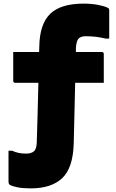

<svg xmlns="http://www.w3.org/2000/svg" viewBox="-20 -790 640 1060"><path d="M125 58Q152 58 167 45.5Q182 33 183 -4Q185 -70 187.5 -157Q190 -244 192 -333H64Q53 -333 53 -344V-503H196Q197 -520 197 -534Q199 -657 257 -713.5Q315 -770 442 -770Q483 -770 518.5 -763.5Q554 -757 573 -748Q580 -745 581.5 -741Q583 -737 583 -729V-577H563Q512 -590 453 -590Q427 -590 414 -577Q401 -564 399 -523Q399 -513 399 -503H542Q553 -503 553 -492V-333H395Q393 -251 391 -164Q389 -77 387 3Q383 138 323 194Q263 250 150 250Q107 250 78.5 244.5Q50 239 35 231Q27 226 27 213V42H47Q66 51 84.5 54.5Q103 58 125 58Z"/></svg>

Font: Recursive Mn Lnr St Blk
Style: Regular
Weight: 900
Monospace: yes
Version: Version 1.079;hotconv 1.0.112;makeotfexe 2.5.65598; ttfautoh